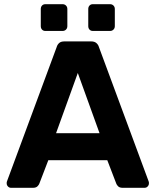

<svg xmlns="http://www.w3.org/2000/svg" viewBox="-20 -898 744 918"><path d="M424 -750Q414 -750 408 -756.5Q402 -763 402 -773V-855Q402 -865 408 -871.5Q414 -878 424 -878H506Q516 -878 522.5 -871.5Q529 -865 529 -855V-773Q529 -763 522.5 -756.5Q516 -750 506 -750ZM197 -750Q187 -750 181 -756.5Q175 -763 175 -773V-855Q175 -865 181 -871.5Q187 -878 197 -878H279Q289 -878 295.5 -871.5Q302 -865 302 -855V-773Q302 -763 295.5 -756.5Q289 -750 279 -750ZM33 0Q24 0 18 -6.5Q12 -13 12 -21Q12 -23 12 -25.5Q12 -28 13 -30L251 -673Q254 -684 262.5 -692Q271 -700 288 -700H416Q432 -700 441 -692Q450 -684 453 -673L691 -30Q692 -28 692 -25.5Q692 -23 692 -21Q692 -13 686 -6.5Q680 0 671 0H567Q552 0 545 -7Q538 -14 536 -20L493 -132H211L168 -20Q166 -14 159 -7Q152 0 137 0ZM248 -261H456L352 -549Z"/></svg>

Font: Fz Rubik SemBd
Style: Regular
Weight: 600
Designer: Hubert and Fischer
Foundry: Hubert and Fischer
Version: Vit hóa bi FontZin.com